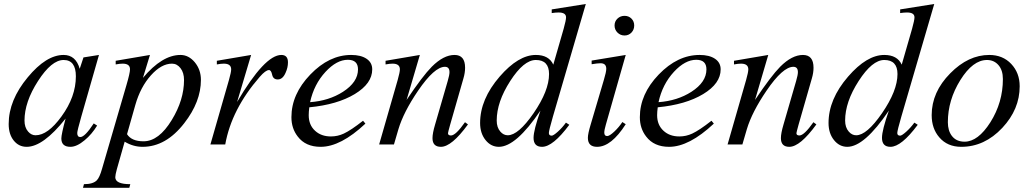

<svg xmlns="http://www.w3.org/2000/svg" viewBox="-20 -714 5096 949"><path d="M469.2 -442.4 381.8 -137.7Q361.8 -67.4 361.8 -56.6Q361.8 -36.6 377 -36.6Q399.4 -36.6 443.4 -104L460 -93.3Q434.1 -50.3 397.9 -20.5Q359.4 11.7 328.1 11.7Q283.2 11.7 283.2 -29.8Q283.2 -49.8 304.2 -127.9Q193.4 11.7 111.8 11.7Q72.8 11.7 47.9 -19.3Q22.9 -50.3 22.9 -101.1Q22.9 -218.8 117.2 -332Q208.5 -442.4 294.4 -442.4Q354.5 -442.4 374 -374L392.6 -430.2ZM355 -336.9Q355 -417.5 294.4 -417.5Q234.9 -417.5 168 -313.7Q101.1 -210 101.1 -118.2Q101.1 -84 119.1 -63.5Q134.8 -45.4 155.8 -45.4Q216.3 -45.4 283.7 -138.2Q355 -235.8 355 -336.9Z M973.1 -319.3Q973.1 -210.9 890.6 -105Q800.3 11.7 684.6 11.7Q638.2 11.7 596.2 -13.7L557.6 122.1Q549.8 150.9 549.8 162.1Q549.8 196.3 624 196.3L619.1 214.4H390.1L395 196.3Q439.9 196.3 458.5 177.2Q472.2 163.6 484.4 120.1L605 -293.5Q622.6 -353.5 622.6 -371.6Q622.6 -399.4 586.4 -399.4Q571.8 -399.4 551.8 -395.5V-413.6L721.2 -442.4L686.5 -329.1Q781.2 -442.4 872.1 -442.4Q912.1 -442.4 942.4 -406.7Q973.1 -369.6 973.1 -319.3ZM889.6 -318.4Q889.6 -354.5 872.3 -377Q855 -399.4 830.1 -399.4Q777.8 -399.4 726.1 -341.8Q674.3 -284.2 648.9 -195.3L607.9 -50.8Q630.4 -15.6 689.5 -15.6Q765.1 -15.6 829.1 -121.1Q889.6 -220.2 889.6 -318.4Z M1403.3 -405.8Q1403.3 -379.9 1391.6 -354.5Q1377.4 -321.3 1353 -321.3Q1330.1 -321.3 1325.2 -344.5Q1320.3 -367.7 1309.6 -367.7Q1293 -367.7 1263.7 -334Q1124.5 -174.3 1093.3 0H1020L1111.8 -319.3Q1122.6 -357.4 1122.6 -371.1Q1122.6 -399.4 1086.4 -399.4Q1071.8 -399.4 1051.8 -395.5V-413.6L1221.2 -442.4L1151.9 -210Q1288.6 -442.4 1370.6 -442.4Q1403.3 -442.4 1403.3 -405.8Z M1819.8 -371.1Q1819.8 -301.3 1733.4 -249Q1647 -196.8 1508.8 -183.6Q1505.9 -161.6 1505.9 -144.5Q1505.9 -96.2 1537.6 -67.4Q1567.9 -39.6 1615.7 -39.6Q1648.9 -39.6 1679.2 -53.7Q1714.8 -70.3 1774.4 -117.2L1786.1 -103Q1664.1 11.7 1564.9 11.7Q1490.2 11.7 1451.7 -39.1Q1420.4 -79.1 1420.4 -134.8Q1420.4 -248.5 1513.7 -345.5Q1606.9 -442.4 1715.8 -442.4Q1763.7 -442.4 1791.7 -423.6Q1819.8 -404.8 1819.8 -371.1ZM1749.5 -371.1Q1749.5 -418.5 1699.2 -418.5Q1644 -418.5 1588.9 -358.9Q1531.7 -296.9 1512.7 -209Q1606 -215.8 1675.3 -260.3Q1749.5 -308.1 1749.5 -371.1Z M2293 -99.1Q2212.4 11.7 2159.2 11.7Q2117.7 11.7 2117.7 -31.2Q2117.7 -55.2 2130.4 -98.1L2192.9 -313.5Q2201.7 -343.8 2201.7 -357.4Q2201.7 -383.8 2179.2 -383.8Q2127 -383.8 2046.4 -265.6Q1974.6 -160.2 1949.2 -75.2L1927.2 0H1854L1945.8 -319.3Q1956.5 -357.4 1956.5 -371.1Q1956.5 -399.4 1920.4 -399.4Q1905.8 -399.4 1885.7 -395.5V-413.6L2055.2 -442.4L1989.7 -220.2Q2068.8 -338.4 2114.3 -384.3Q2172.4 -442.4 2226.6 -442.4Q2278.8 -442.4 2278.8 -379.4Q2278.8 -354 2270.5 -326.2L2205.1 -98.1Q2194.3 -59.6 2194.3 -55.7Q2194.3 -44.4 2209 -44.4Q2232.4 -44.4 2278.3 -109.9Z M2875.5 -694.3 2712.9 -137.7Q2692.9 -68.4 2692.9 -56.6Q2692.9 -43.5 2707 -43.5Q2715.3 -43.5 2737.3 -63.2Q2759.3 -83 2777.3 -107.9L2793.9 -97.2Q2712.9 11.7 2659.2 11.7Q2617.2 11.7 2617.2 -32.7Q2617.2 -70.3 2651.4 -167.5Q2530.3 11.7 2445.8 11.7Q2406.7 11.7 2379.9 -21.7Q2353 -55.2 2353 -106Q2353 -223.6 2449.7 -335.4Q2542.5 -442.4 2628.4 -442.4Q2692.9 -442.4 2714.8 -394.5L2766.1 -572.3Q2777.8 -614.3 2777.8 -628.4Q2777.8 -652.3 2740.7 -652.3Q2726.1 -652.3 2707 -649.4V-667.5ZM2693.8 -348.1Q2693.8 -417.5 2628.4 -417.5Q2568.8 -417.5 2502 -313.7Q2435.1 -210 2435.1 -118.2Q2435.1 -84 2453.1 -63.5Q2468.8 -45.4 2489.7 -45.4Q2542 -45.4 2617.2 -154.3Q2693.8 -265.6 2693.8 -348.1Z M3114.7 -587.9Q3114.7 -567.4 3101.1 -553Q3087.4 -538.6 3066.9 -538.6Q3046.4 -538.6 3032 -553Q3017.6 -567.4 3017.6 -587.9Q3017.6 -608.4 3032 -622.1Q3046.4 -635.7 3066.9 -635.7Q3087.4 -635.7 3101.1 -622.1Q3114.7 -608.4 3114.7 -587.9ZM3072.8 -100.1Q3001.5 11.7 2931.2 11.7Q2885.7 11.7 2885.7 -32.7Q2885.7 -52.7 2899.4 -98.1L2964.8 -319.3Q2976.6 -358.4 2976.6 -374Q2976.6 -401.4 2948.2 -401.4Q2933.6 -401.4 2904.3 -396.5V-414.6L3072.8 -442.4L2974.6 -98.1Q2966.8 -71.3 2966.8 -58.6Q2966.8 -41.5 2981 -41.5Q2992.7 -41.5 3015.9 -63.2Q3039.1 -85 3056.2 -110.8Z M3542 -371.1Q3542 -301.3 3455.6 -249Q3369.1 -196.8 3231 -183.6Q3228 -161.6 3228 -144.5Q3228 -96.2 3259.8 -67.4Q3290 -39.6 3337.9 -39.6Q3371.1 -39.6 3401.4 -53.7Q3437 -70.3 3496.6 -117.2L3508.3 -103Q3386.2 11.7 3287.1 11.7Q3212.4 11.7 3173.8 -39.1Q3142.6 -79.1 3142.6 -134.8Q3142.6 -248.5 3235.8 -345.5Q3329.1 -442.4 3438 -442.4Q3485.8 -442.4 3513.9 -423.6Q3542 -404.8 3542 -371.1ZM3471.7 -371.1Q3471.7 -418.5 3421.4 -418.5Q3366.2 -418.5 3311 -358.9Q3253.9 -296.9 3234.9 -209Q3328.1 -215.8 3397.5 -260.3Q3471.7 -308.1 3471.7 -371.1Z M4015.1 -99.1Q3934.6 11.7 3881.3 11.7Q3839.8 11.7 3839.8 -31.2Q3839.8 -55.2 3852.5 -98.1L3915 -313.5Q3923.8 -343.8 3923.8 -357.4Q3923.8 -383.8 3901.4 -383.8Q3849.1 -383.8 3768.6 -265.6Q3696.8 -160.2 3671.4 -75.2L3649.4 0H3576.2L3668 -319.3Q3678.7 -357.4 3678.7 -371.1Q3678.7 -399.4 3642.6 -399.4Q3627.9 -399.4 3607.9 -395.5V-413.6L3777.3 -442.4L3711.9 -220.2Q3791 -338.4 3836.4 -384.3Q3894.5 -442.4 3948.7 -442.4Q4001 -442.4 4001 -379.4Q4001 -354 3992.7 -326.2L3927.2 -98.1Q3916.5 -59.6 3916.5 -55.7Q3916.5 -44.4 3931.2 -44.4Q3954.6 -44.4 4000.5 -109.9Z M4597.7 -694.3 4435.1 -137.7Q4415 -68.4 4415 -56.6Q4415 -43.5 4429.2 -43.5Q4437.5 -43.5 4459.5 -63.2Q4481.4 -83 4499.5 -107.9L4516.1 -97.2Q4435.1 11.7 4381.3 11.7Q4339.4 11.7 4339.4 -32.7Q4339.4 -70.3 4373.5 -167.5Q4252.4 11.7 4168 11.7Q4128.9 11.7 4102.1 -21.7Q4075.2 -55.2 4075.2 -106Q4075.2 -223.6 4171.9 -335.4Q4264.6 -442.4 4350.6 -442.4Q4415 -442.4 4437 -394.5L4488.3 -572.3Q4500 -614.3 4500 -628.4Q4500 -652.3 4462.9 -652.3Q4448.2 -652.3 4429.2 -649.4V-667.5ZM4416 -348.1Q4416 -417.5 4350.6 -417.5Q4291 -417.5 4224.1 -313.7Q4157.2 -210 4157.2 -118.2Q4157.2 -84 4175.3 -63.5Q4190.9 -45.4 4211.9 -45.4Q4264.2 -45.4 4339.4 -154.3Q4416 -265.6 4416 -348.1Z M5020 -287.6Q5020 -173.8 4934.1 -82Q4846.2 11.7 4731.4 11.7Q4662.6 11.7 4622.6 -35.2Q4585 -78.6 4585 -145Q4585 -258.8 4676.8 -351.6Q4766.1 -442.4 4869.6 -442.4Q4936.5 -442.4 4978.3 -397.9Q5020 -353.5 5020 -287.6ZM4937 -323.2Q4937 -367.2 4915 -392.3Q4893.1 -417.5 4858.4 -417.5Q4788.6 -417.5 4726.8 -318.4Q4665 -219.2 4665 -109.9Q4665 -68.4 4684.6 -42.5Q4706.5 -13.7 4747.6 -13.7Q4814 -13.7 4875 -109.4Q4937 -207.5 4937 -323.2Z"/></svg>

Font: Dai Banna SIL Light
Style: Oblique
Weight: 400
Italic angle: -11°
Designer: Victor Gaultney
Foundry: SIL International
Version: Version 2.000